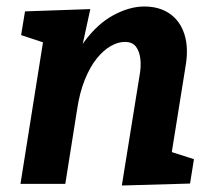

<svg xmlns="http://www.w3.org/2000/svg" viewBox="-20 -566 657 591"><path d="M355 5 409 -330Q415 -361 412 -385Q409 -409 398 -423Q387 -437 364 -437Q343 -437 320.5 -424Q298 -411 277.5 -385.5Q257 -360 241 -320.5Q225 -281 217 -227L181 0H43L123 -503L172 -416L45 -458L57 -531L258 -538L221 -368L177 -292Q198 -381 239 -437Q280 -493 329.5 -519.5Q379 -546 424 -546Q471 -546 503 -523.5Q535 -501 548 -459.5Q561 -418 551 -361L505 -74L446 -118L577 -76L565 -1Z"/></svg>

Font: Bitter Thin
Style: Bold Italic
Weight: 700
Italic angle: -9°
Version: Version 3.021